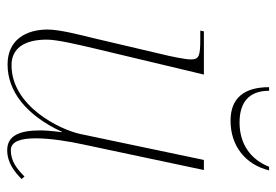

<svg xmlns="http://www.w3.org/2000/svg" viewBox="-137 -620 767 533"><g transform="rotate(90 246.5 -353.5)"><path d="M315 -610C386 -610 437 -652 453 -717H443C421 -662 376 -635 320 -635C263 -635 232 -662 232 -717H222C222 -648 252 -610 315 -610ZM397 10C432 10 458 -11 477 -30L470 -38C450 -18 428 0 397 0C372 0 364 -29 364 -69C364 -109 372 -160 381 -201L452 -536H424L352 -193C340 -137 275 -2 161 -2C116 -2 90 -35 90 -100C90 -129 104 -187 114 -230L187 -536H67L65 -526H87C135 -526 145 -523 145 -500C145 -485 137 -445 129 -413L86 -230C76 -189 62 -135 62 -102C62 -43 90 9 159 9C234 9 300 -43 346 -142H347C343 -111 342 -93 342 -82C342 -25 356 10 397 10Z"/></g></svg>

Font: Noto Serif Display Thin
Style: Italic
Weight: 100
Italic angle: -12°
Designer: Monotype Design Team
Foundry: Monotype Imaging Inc.
Version: Version 2.009